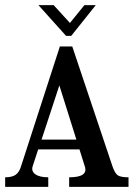

<svg xmlns="http://www.w3.org/2000/svg" viewBox="-28 -724 518 744"><path d="M99 -81Q92 -61 108.5 -49Q125 -37 159 -37V0H-8V-37Q19 -37 33 -47Q47 -57 54 -81L204 -544H252L408 -79Q417 -53 428 -45Q439 -37 470 -37V0H240V-37Q314 -37 301 -78L280 -145H120ZM133 -183H268L202 -393ZM299 -704H343L248 -585H228L121 -704H180L243 -635Z"/></svg>

Font: Girassol
Style: Regular
Weight: 400
Width: 3
Designer: Liam Spradlin
Version: Version 1.004